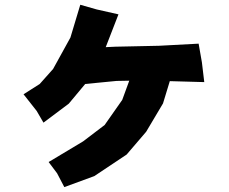

<svg xmlns="http://www.w3.org/2000/svg" viewBox="-20 -761 953 800"><path d="M314.5 -741.2 273.4 -604.5 201.2 -473.6 145.5 -411.1 78.1 -368.2 132.8 -298.8 161.1 -250 266.6 -329.1 335 -411.1 465.8 -423.8 518.6 -424.8 489.3 -344.7 416 -240.2 326.2 -171.9 182.6 -85.9 217.8 -39.1 248 18.6 373 -27.3 507.8 -117.2 588.9 -211.9 659.2 -330.1 687.5 -422.9 831.1 -418.9 821.3 -501 807.6 -579.1 642.6 -570.3 460 -566.4 419.9 -564.5 420.9 -565.4 473.6 -701.2 382.8 -721.7Z"/></svg>

Font: MaokenAssortedSans-TC
Style: Regular
Weight: 500
Version: Version 0.83